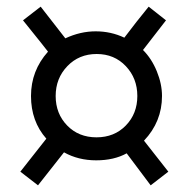

<svg xmlns="http://www.w3.org/2000/svg" viewBox="-20 -538 569 576"><path d="M172 -81 94 18 41 -23 119 -122Q73 -174 73 -250Q73 -326 124 -383Q120 -389 49 -477L102 -518L176 -423Q221 -444 267 -444Q313 -444 353 -425Q390 -474 426 -518L478 -477L409 -388Q435 -362 450.5 -324Q466 -286 466 -250Q466 -173 412 -116L485 -23L432 18L360 -78Q322 -57 268.5 -57Q215 -57 172 -81ZM147 -250Q147 -197 181.5 -161.5Q216 -126 269.5 -126Q323 -126 357.5 -161.5Q392 -197 392 -250Q392 -303 357.5 -339.5Q323 -376 270 -376Q217 -376 182 -339.5Q147 -303 147 -250Z"/></svg>

Font: Rambla
Style: Regular
Weight: 400
Designer: Martin Sommaruga
Foundry: Martin Sommaruga
Version: Version 1.001